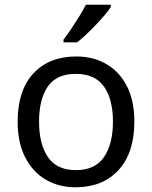

<svg xmlns="http://www.w3.org/2000/svg" viewBox="-20 -786 645 816"><path d="M551 -269Q551 -136 483.5 -63Q416 10 301 10Q230 10 174.5 -22.5Q119 -55 87 -117.5Q55 -180 55 -269Q55 -402 122 -474Q189 -546 304 -546Q377 -546 432.5 -513.5Q488 -481 519.5 -419.5Q551 -358 551 -269ZM146 -269Q146 -174 183.5 -118.5Q221 -63 303 -63Q384 -63 422 -118.5Q460 -174 460 -269Q460 -364 422 -418Q384 -472 302 -472Q220 -472 183 -418Q146 -364 146 -269ZM451 -756Q442 -742 425 -722Q408 -702 387.5 -680.5Q367 -659 346.5 -639.5Q326 -620 308 -606H250V-618Q265 -637 282.5 -663Q300 -689 317 -716.5Q334 -744 345 -766H451Z"/></svg>

Font: Noto Sans Adlam Unjoined
Style: Regular
Weight: 400
Designer: Mark Jamra, Neil Patel
Foundry: JamraPatel LLC
Version: Version 3.001